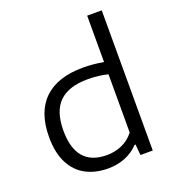

<svg xmlns="http://www.w3.org/2000/svg" viewBox="-146 -920 939 1040"><g transform="rotate(-20 323.5 -399.5)"><path d="M56 -260Q56 -403.5 133 -477.5Q210 -551.5 357.5 -551.5Q414.5 -551.5 475 -540.5V-808H559V0H488L482.5 -62.5H477Q445.5 -28.5 400 -9.8Q354.5 9 300.5 9Q228 9 173.2 -19.8Q118.5 -48.5 87.2 -108.5Q56 -168.5 56 -260ZM475 -134V-470Q422 -483.5 360 -483.5Q249 -483.5 195 -430.5Q141 -377.5 141 -267Q141 -61.5 318 -61.5Q364 -61.5 404.5 -79Q445 -96.5 475 -134Z"/></g></svg>

Font: Encode Sans Expanded
Style: Regular
Weight: 400
Width: 7
Designer: Multiple Designers
Foundry: Impallari Type
Version: Version 2.000